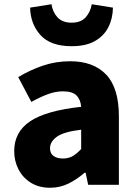

<svg xmlns="http://www.w3.org/2000/svg" viewBox="-20 -872 646 906"><path d="M216 14Q164 14 126 -9.5Q88 -33 67.5 -72.5Q47 -112 47 -159Q47 -249 122 -299.5Q197 -350 363 -368Q360 -403 340.5 -422Q321 -441 277 -441Q243 -441 207 -428Q171 -415 128 -391L66 -508Q122 -542 183 -562.5Q244 -583 311 -583Q421 -583 481 -520Q541 -457 541 -323V0H396L384 -57H379Q344 -26 303.5 -6Q263 14 216 14ZM277 -124Q304 -124 324 -136Q344 -148 363 -169V-260Q280 -250 248 -226.5Q216 -203 216 -173Q216 -148 232.5 -136Q249 -124 277 -124ZM318 -654Q219 -654 171.5 -706Q124 -758 122 -836L223 -852Q228 -816 251 -790.5Q274 -765 318 -765Q362 -765 384.5 -790.5Q407 -816 413 -852L513 -836Q512 -784 491 -743Q470 -702 427.5 -678Q385 -654 318 -654Z"/></svg>

Font: Source Han Sans CN Heavy
Style: Regular
Weight: 900
Designer: Ryoko NISHIZUKA 西塚涼子 (kana, bopomofo & ideographs); Paul D. Hunt (Latin, Greek & Cyrillic); Sandoll Communications 산돌커뮤니
Foundry: Adobe
Version: Version 2.000;hotconv 1.0.107;makeotfexe 2.5.65593